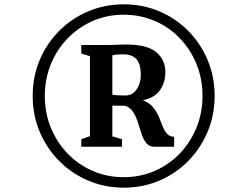

<svg xmlns="http://www.w3.org/2000/svg" viewBox="-20 -931 1081 887"><path d="M131 -488Q131 -577 163.5 -654Q196 -731 253.8 -788.8Q311.5 -846.5 388 -878.8Q464.5 -911 551.5 -911Q639.5 -911 715.8 -878.8Q792 -846.5 849.2 -788.8Q906.5 -731 939 -654Q971.5 -577 971.5 -488Q971.5 -399 939 -322Q906.5 -245 849.2 -187Q792 -129 715.8 -96.5Q639.5 -64 551.5 -64Q464.5 -64 388 -96.5Q311.5 -129 253.8 -187Q196 -245 163.5 -322Q131 -399 131 -488ZM187 -488Q187 -409.5 214.8 -341.5Q242.5 -273.5 292 -222Q341.5 -170.5 408 -141.5Q474.5 -112.5 551.5 -112.5Q628.5 -112.5 695 -141.5Q761.5 -170.5 810.8 -222Q860 -273.5 887.8 -341.8Q915.5 -410 915.5 -488Q915.5 -566.5 887.8 -634.8Q860 -703 810.8 -754.2Q761.5 -805.5 695 -834.2Q628.5 -863 551.5 -863Q474 -863 407.8 -833.8Q341.5 -804.5 292 -753.2Q242.5 -702 214.8 -634Q187 -566 187 -488ZM395.5 -302V-671.5L355.5 -683.5V-723H445Q466.5 -722.5 483 -723Q499.5 -723.5 517.5 -724.2Q535.5 -725 563 -725.5Q659 -725.5 701.5 -690.2Q744 -655 744 -597.5Q744 -552 720.2 -516Q696.5 -480 640.5 -468Q671 -455.5 687.8 -434.8Q704.5 -414 714 -391Q723.5 -368 731.5 -347.5Q739.5 -327 751.2 -313.5Q763 -300 784.5 -299V-253H693.5Q669.5 -253 656 -269.8Q642.5 -286.5 634 -312.2Q625.5 -338 617 -365.2Q608.5 -392.5 595 -413.8Q581.5 -435 557.5 -442.5L499 -443V-301L543.5 -288V-253H355.5V-288ZM499 -493.5Q506.5 -492 517.8 -491.2Q529 -490.5 540.5 -490.2Q552 -490 561 -490Q592 -490 611.2 -518Q630.5 -546 630.5 -586.5Q630.5 -635 610.5 -657.5Q590.5 -680 550.5 -680Q538.5 -680 525.8 -679.2Q513 -678.5 499 -675.5Z"/></svg>

Font: Merriweather 72pt
Style: Bold Italic
Weight: 700
Italic angle: -7.8°
Version: Version 2.101